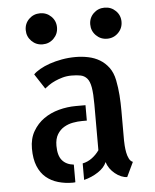

<svg xmlns="http://www.w3.org/2000/svg" viewBox="-54 -810 694 860"><g transform="rotate(-5 293.0 -379.5)"><path d="M179.7 -166Q179.7 -122.1 197.8 -100.6Q215.8 -79.1 250 -75.2V3.9Q246.1 4.9 237.3 4.9Q204.1 4.9 173.3 -3.9Q142.6 -12.7 119.1 -32.2Q95.7 -51.8 82.5 -84Q69.3 -116.2 69.3 -163.1Q69.3 -208 88.4 -240.7Q107.4 -273.4 137.2 -294.4Q167 -315.4 205.1 -325.7Q243.2 -335.9 282.2 -335.9H325.2V-266.6H303.7Q284.2 -266.6 262.7 -262.7Q241.2 -258.8 222.7 -248Q204.1 -237.3 191.9 -217.3Q179.7 -197.3 179.7 -166ZM483.4 -163.1Q483.4 -155.3 484.4 -140.1Q485.4 -125 488.3 -109.4Q491.2 -93.8 497.6 -81.1Q503.9 -68.4 514.6 -64.5L483.4 1Q470.7 1 456.5 -4.9Q442.4 -10.7 429.2 -21.5Q416 -32.2 406.7 -45.4Q397.5 -58.6 392.6 -74.2Q382.8 -49.8 354 -30.8Q325.2 -11.7 290 -2.9V-77.1Q313.5 -82 332.5 -96.2Q351.6 -110.4 365.2 -129.9V-335.9Q365.2 -383.8 360.4 -412.1Q355.5 -440.4 343.8 -453.6Q332 -466.8 314.9 -470.2Q297.9 -473.6 274.4 -473.6Q252.9 -473.6 233.9 -468.3Q214.8 -462.9 198.7 -455.6Q182.6 -448.2 170.4 -439.5Q158.2 -430.7 152.3 -425.8L108.4 -493.2Q118.2 -503.9 137.7 -515.1Q157.2 -526.4 182.6 -535.2Q208 -543.9 237.8 -549.3Q267.6 -554.7 299.8 -554.7Q329.1 -554.7 356.9 -548.8Q384.8 -543 407.7 -529.3Q430.7 -515.6 447.8 -492.7Q464.8 -469.7 471.7 -435.5Q478.5 -401.4 481 -366.7Q483.4 -332 483.4 -297.9V-170.9ZM518.6 -694.3Q518.6 -665 498 -644.5Q477.5 -624 448.2 -624Q418.9 -624 398.4 -644.5Q377.9 -665 377.9 -694.3Q377.9 -723.6 398.4 -743.7Q418.9 -763.7 448.2 -763.7Q477.5 -763.7 498 -743.7Q518.6 -723.6 518.6 -694.3ZM228.5 -694.3Q228.5 -665 208 -644.5Q187.5 -624 158.2 -624Q128.9 -624 108.4 -644.5Q87.9 -665 87.9 -694.3Q87.9 -723.6 108.4 -743.7Q128.9 -763.7 158.2 -763.7Q187.5 -763.7 208 -743.7Q228.5 -723.6 228.5 -694.3Z"/></g></svg>

Font: Allerta Stencil
Style: Regular
Weight: 400
Designer: Matt McInerney
Foundry: Matt McInerney
Version: Version 1.02